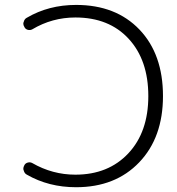

<svg xmlns="http://www.w3.org/2000/svg" viewBox="-20 -784 731 792"><path d="M291 -711.9Q195.3 -711.9 113.3 -663.1Q104.5 -658.2 94.2 -661.1Q84 -664.1 80.1 -673.8Q76.2 -679.7 76.2 -686.5Q76.2 -690.4 78.1 -694.3Q81.1 -706.1 90.8 -710.9Q180.7 -763.7 293.9 -763.7Q458 -763.7 555.2 -662.1Q652.3 -560.5 652.3 -387.7Q652.3 -216.8 554.2 -114.3Q456.1 -11.7 293.9 -11.7Q180.7 -11.7 90.8 -63.5Q81.1 -68.4 78.1 -80.1Q76.2 -84 76.2 -87.9Q76.2 -94.7 80.1 -101.6Q84 -110.4 94.2 -113.3Q104.5 -116.2 113.3 -111.3Q196.3 -63.5 291 -63.5Q426.8 -63.5 509.3 -151.4Q591.8 -239.3 591.8 -387.7Q591.8 -536.1 510.7 -624Q429.7 -711.9 291 -711.9Z"/></svg>

Font: Gen Jyuu Gothic Light
Style: Regular
Weight: 200
Designer: [Source Han Sans]
Ryoko NISHIZUKA  (kana & ideographs); Paul D. Hunt (Latin, Greek & Cyrillic); Wenlong ZHANG  (bopomofo
Version: Version 1.002.20150607